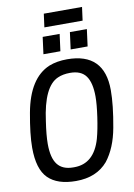

<svg xmlns="http://www.w3.org/2000/svg" viewBox="-116 -1188 889 1271"><g transform="rotate(-10 328.5 -552.0)"><path d="M528 -1026ZM516 -1026H259L271 -1116H528ZM534 -852ZM336 -852H222L237 -966H351ZM519 -852H405L420 -966H534ZM290 12Q165 12 103 -49.5Q41 -111 41 -255Q41 -345 67 -487Q108 -712 248 -771Q301 -792 370 -792Q620 -792 620 -541Q620 -440 593 -293Q569 -160 504 -77Q428 12 290 12ZM294 -80Q427 -80 473 -239Q489 -297 501 -380.5Q513 -464 513 -516Q513 -609 480.5 -654.5Q448 -700 374 -700Q325 -700 290 -684Q191 -641 161 -413Q147 -321 147 -262Q147 -168 181 -124Q215 -80 286 -80Z"/></g></svg>

Font: Tanohe Sans Medium
Style: Italic
Weight: 500
Designer: Village Type and Design LLC & Cristiano Sobral
Foundry: Cooper Hewitt Smithsonian Design Museum
Version: Version 1.00;September 29, 2021;FontCreator 13.0.0.2655 64-b